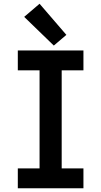

<svg xmlns="http://www.w3.org/2000/svg" viewBox="-20 -1004 540 1024"><path d="M75 0V-106H191V-629H75V-735H425V-629H309V-106H425V0ZM267 -761 109 -914 191 -984 334 -818Z"/></svg>

Font: Iosevka SS01
Style: Bold
Weight: 700
Monospace: yes
Designer: Belleve Invis
Foundry: Belleve Invis
Version: 2.3.3; ttfautohint (v1.8.3)